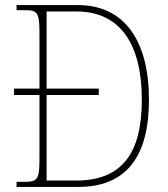

<svg xmlns="http://www.w3.org/2000/svg" viewBox="-20 -734 660 754"><path d="M45 0H288C479 0 565 -123 565 -342C565 -572 470 -714 286 -714H45V-694H80C127 -694 135 -683 135 -606V-386H35V-361H135V-109C135 -30 127 -20 78 -20H45ZM279 -25H163V-361H368V-386H163V-689H280C457 -689 537 -554 537 -342C537 -131 458 -25 279 -25Z"/></svg>

Font: Noto Serif Tamil SemiCondensed Thin
Style: Regular
Weight: 100
Width: 4
Designer: Indian Type Foundry, Tom Grace, and the Monotype Design Team
Foundry: Monotype Imaging Inc.
Version: Version 2.004